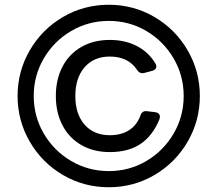

<svg xmlns="http://www.w3.org/2000/svg" viewBox="-20 -784 915 808"><path d="M54 -380Q54 -484 105.5 -572.5Q157 -661 245 -712.5Q333 -764 438 -764Q542 -764 630 -712.5Q718 -661 769.5 -572.5Q821 -484 821 -380Q821 -276 769.5 -187.5Q718 -99 630 -47.5Q542 4 438 4Q333 4 245 -47.5Q157 -99 105.5 -187.5Q54 -276 54 -380ZM753 -380Q753 -466 710.5 -538.5Q668 -611 596 -653.5Q524 -696 438 -696Q352 -696 279.5 -653.5Q207 -611 164.5 -538.5Q122 -466 122 -380Q122 -294 164.5 -221.5Q207 -149 279.5 -106.5Q352 -64 438 -64Q524 -64 596 -106.5Q668 -149 710.5 -221.5Q753 -294 753 -380ZM215 -380Q215 -450 243 -503.5Q271 -557 322.5 -586.5Q374 -616 442 -616Q506 -616 555.5 -590.5Q605 -565 634 -517Q638 -510 638 -504Q638 -491 621 -486L587 -477Q584 -476 579 -476Q565 -476 556 -491Q519 -546 442 -546Q375 -546 336 -501Q297 -456 297 -380Q297 -304 336 -259.5Q375 -215 442 -215Q490 -215 523 -236Q556 -257 571 -298Q578 -319 599 -316L633 -312Q653 -309 653 -292Q653 -290 651 -282Q622 -212 571 -178Q520 -144 442 -144Q374 -144 322.5 -173.5Q271 -203 243 -256.5Q215 -310 215 -380Z"/></svg>

Font: Shippori Gothic B2 Bold
Style: Regular
Weight: 700
Designer: FONTDASU
Foundry: FONTDASU / Google Inc. / but / Adobe
Version: Version 1.130